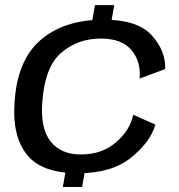

<svg xmlns="http://www.w3.org/2000/svg" viewBox="-20 -714 702 752"><path d="M338.5 -617.5H414L427.5 -694H352ZM226 18.5H301.5L315.5 -60H240ZM286.5 -35.5Q419 -35.5 494.8 -97.8Q570.5 -160 588.5 -226L502 -264.5Q489 -203.5 433.8 -156.2Q378.5 -109 296.5 -109Q217.5 -109 177.2 -161.2Q137 -213.5 146 -317.5Q156 -453.5 220.8 -508.2Q285.5 -563 375 -563Q457 -563 494.8 -518Q532.5 -473 527 -406.5L627 -443.5Q629.5 -515 574 -576Q518.5 -637 386 -637Q232 -637 139.5 -557.8Q47 -478.5 37 -312Q27.5 -182.5 84.8 -109Q142 -35.5 286.5 -35.5Z"/></svg>

Font: Anybody SemiExpanded
Style: Italic
Weight: 400
Width: 6
Italic angle: -10°
Version: Version 1.113;gftools[0.9.25]